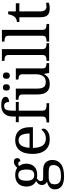

<svg xmlns="http://www.w3.org/2000/svg" viewBox="999 -1810 1050 3089"><g transform="rotate(-90 1524.5 -265.0)"><path d="M231 240Q127 240 75 201.5Q23 163 23 94Q23 35 61 5Q99 -25 148 -34Q128 -43 110.5 -63.5Q93 -84 93 -116Q93 -146 108.5 -168Q124 -190 158 -210Q115 -228 91.5 -269.5Q68 -311 68 -361Q68 -447 115 -496.5Q162 -546 256 -546Q292 -546 324 -536Q356 -526 370 -513Q384 -529 409 -548Q434 -567 467 -567Q497 -567 511.5 -551.5Q526 -536 526 -515Q526 -494 513.5 -478.5Q501 -463 473 -463Q473 -474 466.5 -485.5Q460 -497 440 -497Q417 -497 397 -485Q414 -464 425 -435.5Q436 -407 436 -364Q436 -290 391.5 -241Q347 -192 256 -192Q244 -192 228.5 -193.5Q213 -195 203 -197Q184 -187 170 -172Q156 -157 156 -134Q156 -116 167.5 -106Q179 -96 218 -96H331Q420 -96 458 -54Q496 -12 496 53Q496 139 431.5 189.5Q367 240 231 240ZM253 -240Q302 -240 322 -270Q342 -300 342 -365Q342 -433 321.5 -465Q301 -497 252 -497Q204 -497 183 -464Q162 -431 162 -364Q162 -300 183.5 -270Q205 -240 253 -240ZM233 191Q305 191 344 175.5Q383 160 398.5 132.5Q414 105 414 70Q414 24 388 8.5Q362 -7 312 -7H214Q186 -7 161 0.5Q136 8 120 28Q104 48 104 88Q104 117 115 140.5Q126 164 154 177.5Q182 191 233 191Z M825 10Q716 10 654.5 -62Q593 -134 593 -264Q593 -404 651 -475Q709 -546 815 -546Q912 -546 967.5 -486Q1023 -426 1023 -307V-261H690Q692 -152 729.5 -102.5Q767 -53 839 -53Q891 -53 927.5 -74.5Q964 -96 982 -123Q989 -120 995 -111Q1001 -102 1001 -89Q1001 -69 982 -46Q963 -23 924 -6.5Q885 10 825 10ZM922 -315Q922 -395 897.5 -443.5Q873 -492 813 -492Q758 -492 727.5 -446.5Q697 -401 692 -315Z M1100 0V-42H1113Q1147 -42 1171 -54.5Q1195 -67 1195 -114V-489H1104V-536H1195V-586Q1195 -675 1242.5 -722.5Q1290 -770 1372 -770Q1450 -770 1481 -750.5Q1512 -731 1512 -700Q1512 -673 1489 -658.5Q1466 -644 1430 -644Q1430 -674 1416 -699Q1402 -724 1364 -724Q1321 -724 1305 -691Q1289 -658 1289 -595V-536H1430V-489H1289V-114Q1289 -67 1313 -54.5Q1337 -42 1371 -42H1409V0Z M1715 10Q1636 10 1593 -36.5Q1550 -83 1550 -186V-426Q1550 -470 1525.5 -482Q1501 -494 1468 -494H1465V-536H1644V-191Q1644 -126 1666 -90Q1688 -54 1749 -54Q1815 -54 1845 -98.5Q1875 -143 1875 -216V-422Q1875 -469 1851 -481.5Q1827 -494 1793 -494H1790V-536H1969V-109Q1969 -65 1993.5 -53.5Q2018 -42 2051 -42H2054V0H1895L1882 -81H1877Q1846 -25 1805 -7.5Q1764 10 1715 10ZM1853 -632Q1831 -632 1816.5 -644.5Q1802 -657 1802 -688Q1802 -720 1816.5 -732Q1831 -744 1853 -744Q1874 -744 1889 -732Q1904 -720 1904 -688Q1904 -657 1889 -644.5Q1874 -632 1853 -632ZM1663 -632Q1641 -632 1626.5 -644.5Q1612 -657 1612 -688Q1612 -720 1626.5 -732Q1641 -744 1663 -744Q1684 -744 1699 -732Q1714 -720 1714 -688Q1714 -657 1699 -644.5Q1684 -632 1663 -632Z M2090 0V-42H2103Q2137 -42 2161 -54.5Q2185 -67 2185 -114V-650Q2185 -694 2160.5 -706Q2136 -718 2103 -718H2090V-760H2279V-114Q2279 -67 2303 -54.5Q2327 -42 2361 -42H2374V0Z M2400 0V-42H2413Q2447 -42 2471 -54.5Q2495 -67 2495 -114V-650Q2495 -694 2470.5 -706Q2446 -718 2413 -718H2400V-760H2589V-114Q2589 -67 2613 -54.5Q2637 -42 2671 -42H2684V0Z M2937 10Q2861 10 2826.5 -24.5Q2792 -59 2792 -145V-479H2716V-519Q2734 -519 2756 -526.5Q2778 -534 2794 -551Q2811 -569 2822 -595Q2833 -621 2840 -659H2886V-536H3017V-479H2886V-142Q2886 -91 2907 -67Q2928 -43 2962 -43Q2980 -43 2995 -45Q3010 -47 3026 -50V-6Q3013 0 2987 5Q2961 10 2937 10Z"/></g></svg>

Font: NotoSerif-Regular
Style: Regular
Weight: 400
Designer: Monotype Design Team
Foundry: Monotype Imaging Inc.
Version: Version 2.007; ttfautohint (v1.8) -l 8 -r 50 -G 200 -x 14 -D